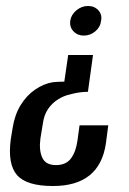

<svg xmlns="http://www.w3.org/2000/svg" viewBox="-20 -517 432 642"><path d="M291 -333 274 -210Q258 -210 242.5 -207.5Q227 -205 213 -201Q194 -197 174.5 -185Q155 -173 141 -153Q127 -133 123 -102L115 -53Q110 -14 121.5 10.5Q133 35 167 35Q201 35 217.5 12.5Q234 -10 239 -47L246 -98H342L334 -37Q313 105 157 105Q69 105 37 68.5Q5 32 16 -51L22 -88Q29 -133 49 -165.5Q69 -198 97.5 -217.5Q126 -237 156 -242Q166 -243 175.5 -243.5Q185 -244 195 -244L208 -333ZM274 -497Q296 -497 309 -482.5Q322 -468 318 -448Q316 -427 299 -412.5Q282 -398 260 -398Q239 -398 225.5 -412.5Q212 -427 215 -448Q218 -468 235.5 -482.5Q253 -497 274 -497Z"/></svg>

Font: Alumni Sans SemiBold
Style: Italic
Weight: 600
Italic angle: -8°
Version: Version 1.016